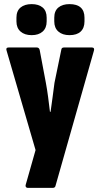

<svg xmlns="http://www.w3.org/2000/svg" viewBox="-20 -729 488 934"><path d="M115 185Q109 185 106 180.5Q103 176 105 170L153 1L12 -483Q7 -498 22 -498H159Q170 -498 173 -486L203 -327Q209 -295 214 -257.5Q219 -220 223 -185H226Q231 -220 236 -257.5Q241 -295 245 -326L278 -486Q279 -498 291 -498H427Q441 -498 437 -483L250 175Q248 185 236 185ZM134 -558Q100 -558 80 -575.5Q60 -593 60 -625V-643Q60 -676 80 -692.5Q100 -709 134 -709Q168 -709 187.5 -692.5Q207 -676 207 -643V-625Q207 -593 187.5 -575.5Q168 -558 134 -558ZM318 -558Q284 -558 264 -575.5Q244 -593 244 -625V-643Q244 -676 264 -692.5Q284 -709 318 -709Q354 -709 372.5 -692.5Q391 -676 391 -643V-625Q391 -593 372.5 -575.5Q354 -558 318 -558Z"/></svg>

Font: Sofia Sans Condensed Black
Style: Regular
Weight: 900
Designer: Botio Nikoltchev, Ani Petrova
Foundry: lettersoup
Version: Version 4.101